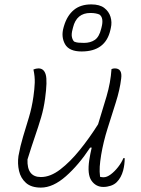

<svg xmlns="http://www.w3.org/2000/svg" viewBox="-20 -842 640 873"><path d="M132 -526Q144 -531 155 -531Q180 -531 188 -502.5Q196 -474 185 -394Q179 -349 167 -308.5Q155 -268 139.5 -223Q124 -178 105 -117Q102 -37 166 -37Q209 -37 254 -71.5Q299 -106 343 -160.5Q387 -215 426 -277Q446 -341 464.5 -404Q483 -467 487 -528Q495 -531 502 -531Q537 -531 531 -485Q525 -434 506.5 -376Q488 -318 469 -257.5Q450 -197 440 -138Q435 -107 433.5 -84.5Q432 -62 435 -38Q443 -36 451 -36Q466 -36 483.5 -49Q501 -62 517 -82.5Q533 -103 541 -123H547Q547 -94 540 -67Q531 -34 511 -14Q500 -3 483.5 2.5Q467 8 450 8Q416 8 396 -20.5Q376 -49 386 -115Q390 -141 397 -171H390Q338 -92 279.5 -40.5Q221 11 166 11Q122 11 98 -10.5Q74 -32 66.5 -65Q59 -98 64 -133Q72 -178 85 -221Q98 -264 111.5 -308.5Q125 -353 132 -403Q137 -438 138 -466Q139 -494 132 -526ZM395 -822Q433 -822 454 -806Q475 -790 482.5 -765.5Q490 -741 484 -715L482 -706Q460 -608 351 -608Q294 -608 275.5 -641.5Q257 -675 269 -717L271 -724Q285 -771 315.5 -796.5Q346 -822 395 -822ZM391 -783Q328 -783 312 -717L310 -709Q304 -687 307 -673.5Q310 -660 317 -653Q326 -649 336.5 -648Q347 -647 362 -647Q391 -647 411 -660.5Q431 -674 440 -711L442 -719Q447 -738 445 -753Q443 -768 432 -776Q425 -779 415 -781Q405 -783 391 -783Z"/></svg>

Font: Recursive Mn Csl St Lt
Style: Italic
Weight: 300
Italic angle: -15°
Monospace: yes
Version: Version 1.079;hotconv 1.0.112;makeotfexe 2.5.65598; ttfautoh